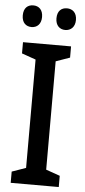

<svg xmlns="http://www.w3.org/2000/svg" viewBox="-60 -937 432 971"><g transform="rotate(5 155.5 -452.0)"><path d="M20 -849C20 -812 41 -794 69 -794C97 -794 118 -813 118 -849C118 -886 97 -904 69 -904C41 -904 20 -887 20 -849ZM191 -849C191 -813 212 -794 240 -794C268 -794 290 -813 290 -849C290 -886 268 -904 240 -904C212 -904 191 -887 191 -849ZM277 0V-57L206 -82V-632L277 -657V-714H33V-657L104 -632V-82L33 -57V0Z"/></g></svg>

Font: Noto Sans Sinhala UI Condensed Medium
Style: Regular
Weight: 500
Width: 3
Designer: Jelle Bosma - Monotype Design Team
Foundry: Monotype Imaging Inc.
Version: Version 2.006